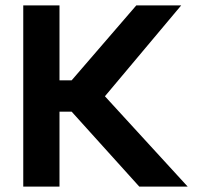

<svg xmlns="http://www.w3.org/2000/svg" viewBox="-20 -690 734 710"><path d="M66 -670V0H200V-277H245L495 0H674L368 -334L650 -670H484L245 -393H200V-670Z"/></svg>

Font: LT Wave Alt Bold
Style: Regular
Weight: 700
Designer: Daniel Lyons
Version: Version 2.5 (Glyphs App)